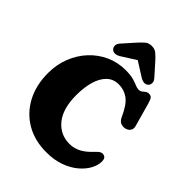

<svg xmlns="http://www.w3.org/2000/svg" viewBox="-265 -1078 1228 1228"><g transform="rotate(45 349.0 -464.0)"><path d="M672.5 -195Q672.5 -161 653 -124.5Q633.5 -88 596 -56.2Q558.5 -24.5 504 -4.5Q449.5 15.5 379 15.5Q272.5 15.5 193.8 -31Q115 -77.5 71.5 -160Q28 -242.5 28 -351Q28 -428 54.2 -494.5Q80.5 -561 126.8 -610.5Q173 -660 234.2 -687.8Q295.5 -715.5 365.5 -715.5Q411 -715.5 438 -707.8Q465 -700 481.8 -692.5Q498.5 -685 513 -685Q527 -685 536.5 -692.2Q546 -699.5 555.2 -707Q564.5 -714.5 577.5 -714.5Q595.5 -714.5 603.8 -703.8Q612 -693 620 -664.5L664.5 -505.5Q670 -484.5 658.8 -468.8Q647.5 -453 625 -449Q605.5 -445.5 588.8 -453.2Q572 -461 561 -484.5Q525.5 -564 487 -592Q448.5 -620 400 -620Q351.5 -620 319.5 -589.2Q287.5 -558.5 271.5 -504.2Q255.5 -450 255.5 -379Q255.5 -257 308.2 -192Q361 -127 446 -127Q488 -127 525 -147.5Q562 -168 596.5 -206.5Q615 -226.5 627.8 -231.2Q640.5 -236 652.5 -231.5Q672.5 -225 672.5 -195ZM281 -755Q240.5 -729.5 216.5 -751.5Q207.5 -760 206.2 -776.2Q205 -792.5 221 -810L294.5 -892.5Q315 -915 332 -929Q349 -943 375.5 -943Q402 -943 419.2 -929Q436.5 -915 457 -892.5L530.5 -810Q546.5 -792.5 545.2 -776.2Q544 -760 535 -751.5Q511 -729.5 470.5 -755L375.5 -815Z"/></g></svg>

Font: Fraunces 72pt SuperSoft Black
Style: Regular
Weight: 900
Version: Version 1.000;[0bf87f6ff]